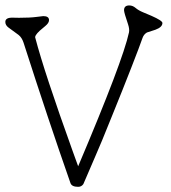

<svg xmlns="http://www.w3.org/2000/svg" viewBox="-22 -705 642 721"><path d="M443.8 -666.5Q443.8 -684.6 463.4 -684.6Q476.1 -684.6 487.1 -675.3Q498 -666 514.4 -659.2Q530.8 -652.3 546.9 -645.5Q587.9 -627.4 587.9 -618.7Q587.9 -603 561.5 -593.3L529.8 -583Q518.1 -576.2 513.4 -563Q508.8 -549.8 497.8 -520.5Q486.8 -491.2 471.4 -451.9Q456.1 -412.6 437.7 -366.5Q419.4 -320.3 400.4 -273.9Q354 -158.2 336.4 -119.1Q313 -65.9 291 -13.7Q283.7 -3.4 271.5 -3.4Q246.6 -3.4 242.2 -18.6Q160.6 -251.5 66.4 -544.9Q60.1 -564 47.9 -573.7L9.8 -601.6Q-2 -610.4 -2 -622.6Q-2 -638.7 23.9 -638.7L49.3 -638.2Q90.8 -638.2 114.5 -641.4Q138.2 -644.5 140.6 -644.5Q162.1 -644.5 162.1 -629.4Q162.1 -618.7 148.2 -607.4Q134.3 -596.2 127.4 -589.8Q106.4 -570.3 110.8 -562Q144.5 -433.1 251 -137.2Q263.7 -101.1 271.5 -80.6Q439.5 -476.6 462.4 -583.5Q464.8 -595.7 459 -613.3Q443.8 -657.7 443.8 -666.5Z"/></svg>

Font: Snowburst One
Style: Regular
Weight: 400
Designer: Annet Stirling
Foundry: Annet Stirling
Version: Version 1.001